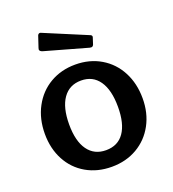

<svg xmlns="http://www.w3.org/2000/svg" viewBox="-138 -857 875 972"><g transform="rotate(-20 299.5 -371.0)"><path d="M162 -24.5C202 -1.5 247.7 10 299 10C350.3 10 396 -1.7 436 -25C476 -48.3 507.2 -80.7 529.5 -122C551.8 -163.3 563 -210.3 563 -263C563 -316.3 552 -364 530 -406C508 -448 477 -480.8 437 -504.5C397 -528.2 351.3 -540 300 -540C249.3 -540 204 -528.3 164 -505C124 -481.7 92.7 -448.8 70 -406.5C47.3 -364.2 36 -316 36 -262C36 -209.3 47 -162.3 69 -121C91 -79.7 122 -47.5 162 -24.5ZM397.5 -127C375.2 -95 342.7 -79 300 -79C258 -79 225.5 -95 202.5 -127C179.5 -159 168 -205 168 -265C168 -325.7 179.5 -372.3 202.5 -405C225.5 -437.7 258 -454 300 -454C342 -454 374.3 -437.7 397 -405C419.7 -372.3 431 -325.7 431 -265C431 -205 419.8 -159 397.5 -127ZM181.5 -750.5C178.5 -748.8 176.3 -746.3 175 -743L155 -683L153 -675C153 -668.3 158 -663.3 168 -660L399 -595C401 -594.3 403.7 -594 407 -594C413 -594 417.3 -597.3 420 -604L430 -635C434 -643.7 432.3 -649.7 425 -653L191 -751C187.7 -752.3 184.5 -752.2 181.5 -750.5Z"/></g></svg>

Font: Libre Franklin SemiBold
Style: Regular
Weight: 600
Designer: Pablo Impallari, Rodrigo Fuenzalida
Foundry: Impallari Type
Version: Version 1.002; ttfautohint (v1.5)